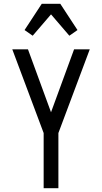

<svg xmlns="http://www.w3.org/2000/svg" viewBox="-20 -996 540 1016"><path d="M211 0V-292L45 -735H128L250 -402L372 -735H455L289 -292V0ZM153 -807 110 -837 201 -976H299L390 -837L347 -807L250 -920Z"/></svg>

Font: Iosevka MaddieWtf
Style: Regular
Weight: 400
Monospace: yes
Designer: Belleve Invis
Foundry: Belleve Invis
Version: Version 31.3.0; ttfautohint (v1.8.3)